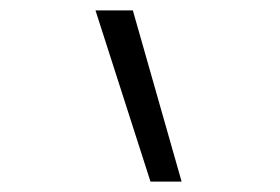

<svg xmlns="http://www.w3.org/2000/svg" viewBox="-20 -792 540 370"><path d="M270 -442 164 -772H236L330 -442Z"/></svg>

Font: Iosevka Light
Style: Regular
Weight: 300
Monospace: yes
Designer: Belleve Invis
Foundry: Belleve Invis
Version: Version 32.5.0; ttfautohint (v1.8.4)